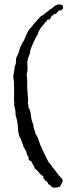

<svg xmlns="http://www.w3.org/2000/svg" viewBox="-20 -779 319 869"><path d="M102.5 -392.6 107.4 -320.3 105.5 -313.5 109.4 -299.8Q109.4 -297.9 107.4 -295.9Q118.2 -279.3 120.1 -256.3Q122.1 -233.4 130.9 -214.8Q130.9 -202.1 135.7 -190.9Q140.6 -179.7 140.6 -172.9Q149.4 -162.1 155.8 -141.6Q162.1 -121.1 169.9 -107.4Q182.6 -78.1 199.2 -45.9Q205.1 -41 211.9 -30.3Q218.8 -19.5 222.2 -16.6Q225.6 -13.7 228.5 -8.8L247.1 15.6Q252 21.5 257.3 26.4Q262.7 31.2 263.7 37.1V40Q263.7 42 257.8 53.7Q252 65.4 249 67.4Q234.4 70.3 227.5 70.3Q220.7 70.3 213.9 67.4Q210.9 63.5 208 59.6Q205.1 55.7 199.2 55.7Q196.3 42 182.6 37.1L183.6 35.2Q183.6 33.2 179.7 31.7Q175.8 30.3 176.3 25.9Q176.8 21.5 175.3 19Q173.8 16.6 171.9 16.1Q169.9 15.6 164.6 10.7Q159.2 5.9 152.8 -2.4Q146.5 -10.7 136.7 -16.6Q135.7 -25.4 129.9 -33.7Q124 -42 121.1 -49.8Q120.1 -50.8 114.7 -52.2Q109.4 -53.7 109.4 -61Q109.4 -68.4 107.4 -73.2L103.5 -75.2L98.6 -93.8Q95.7 -99.6 91.8 -105.5Q87.9 -111.3 85.9 -115.7Q84 -120.1 84.5 -123Q85 -126 82 -127.9Q80.1 -134.8 77.6 -141.1Q75.2 -147.5 73.2 -153.3L69.3 -157.2Q61.5 -180.7 61.5 -193.4Q61.5 -213.9 57.1 -233.4Q52.7 -252.9 50.8 -256.8Q50.8 -278.3 47.4 -289.6Q43.9 -300.8 43.9 -304.7L44.9 -315.4Q44.9 -318.4 43 -320.3L43.9 -343.8V-377Q43.9 -391.6 43 -409.2L40 -432.6L46.9 -477.5Q47.9 -480.5 48.8 -482.9Q49.8 -485.4 51.3 -490.2Q52.7 -495.1 52.2 -502.9Q51.8 -510.7 53.7 -517.1Q55.7 -523.4 58.6 -527.8Q61.5 -532.2 64 -539.1Q66.4 -545.9 68.4 -555.2Q70.3 -564.5 75.2 -572.3Q77.1 -579.1 81.5 -585Q85.9 -590.8 90.3 -600.6Q94.7 -610.4 100.1 -623Q105.5 -635.7 110.8 -643.6Q116.2 -651.4 120.1 -654.3Q124 -657.2 128.9 -664.6Q133.8 -671.9 141.6 -680.2Q149.4 -688.5 154.3 -693.8Q159.2 -699.2 162.6 -703.1Q166 -707 170.4 -708.5Q174.8 -710 178.7 -713.9Q182.6 -717.8 186 -720.7Q189.5 -723.6 193.8 -726.1Q198.2 -728.5 203.1 -733.4Q214.8 -741.2 225.1 -750Q235.4 -758.8 250.5 -758.8Q265.6 -758.8 265.6 -745.1Q265.6 -731.4 247.1 -731.4L232.4 -715.8H229.5Q223.6 -715.8 215.3 -707Q207 -698.2 207 -691.4Q206.1 -690.4 205.1 -690.4L198.2 -691.4H196.3Q182.6 -673.8 169.4 -658.7Q156.2 -643.6 150.4 -622.1Q145.5 -618.2 130.4 -584.5Q115.2 -550.8 115.2 -539.1V-536.1Q103.5 -510.7 103.5 -495.1L104.5 -466.8Q104.5 -452.1 100.6 -441.4Q103.5 -426.8 103.5 -397.5Z"/></svg>

Font: Mountains of Christmas
Style: Regular
Weight: 400
Designer: Crystal Kluge
Foundry: Font Diner, Inc DBA Tart Workshop
Version: Version 1.002